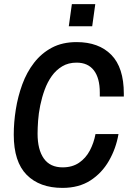

<svg xmlns="http://www.w3.org/2000/svg" viewBox="-20 -903 632 935"><path d="M284 12Q173 12 110 -51.5Q47 -115 47 -247Q47 -307 57 -370Q67 -433 88.5 -492Q110 -551 146 -597.5Q182 -644 233 -671Q284 -698 353 -698Q461 -698 522 -636Q583 -574 583 -447V-433H466V-452Q466 -523 437 -560.5Q408 -598 353 -598Q313 -598 283 -580Q253 -562 232 -532.5Q211 -503 197.5 -466Q184 -429 176 -390Q168 -351 165.5 -315Q163 -279 163 -252Q163 -174 193.5 -131Q224 -88 285 -88Q332 -88 365 -110.5Q398 -133 417.5 -170Q437 -207 445 -250H557Q545 -180 510.5 -120Q476 -60 420 -24Q364 12 284 12ZM315 -775 330 -883H444L429 -775Z"/></svg>

Font: Archivo Narrow SemiBold
Style: Italic
Weight: 600
Italic angle: -8°
Designer: Hector Gatti
Foundry: Omnibus-Type
Version: Version 3.002